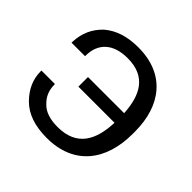

<svg xmlns="http://www.w3.org/2000/svg" viewBox="-147 -682 834 834"><g transform="rotate(45 269.5 -265.0)"><path d="M499 -261V-276C499 -434 416 -545 251 -545C183 -545 131 -528 91 -494C53 -458 33 -414 31 -359V-354H114V-357C114 -433 162 -479 251 -479C366 -479 403 -402 409 -299H187V-240H409C405 -132 366 -52 247 -52C199 -52 164 -64 142 -88C118 -111 107 -139 107 -174V-176H24V-172C24 -123 43 -80 81 -42C119 -4 174 15 247 15C416 15 499 -100 499 -261Z"/></g></svg>

Font: Cheyenne Sans
Style: Regular
Weight: 400
Designer: The Public Sans project authors (U.S. Web Design System), Libre Franklin designed by Pablo Impallari and Rodrigo Fuenzal
Foundry: The Cheyenne Sans Project Authors
Version: Version 2.007